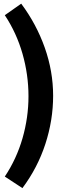

<svg xmlns="http://www.w3.org/2000/svg" viewBox="-20 -827 347 1022"><path d="M99.3 174.3 5.6 112.8Q68.1 19 99.9 -91.3Q131.6 -201.7 131.6 -314.9Q131.6 -429.2 99.9 -540.5Q68.1 -651.9 5.6 -746.1L92.9 -807.5Q173.7 -699.2 218.3 -573.2Q262.8 -447.3 262.8 -317.4Q262.8 -187.5 221.5 -60.7Q180.2 66 99.3 174.3Z"/></svg>

Font: Anaheim
Style: Regular
Weight: 400
Designer: Vernon Adams
Foundry: Vernon Adams
Version: Version 2.001